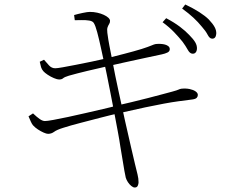

<svg xmlns="http://www.w3.org/2000/svg" viewBox="-20 -793 1040 855"><path d="M793 -607Q777 -627 755.5 -649.5Q734 -672 704 -694L720 -712Q756 -693 781 -674Q806 -655 822 -638Q841 -619 849.5 -604.5Q858 -590 857 -575Q856 -564 850.5 -558.5Q845 -553 836 -554Q825 -555 816 -571.5Q807 -588 793 -607ZM879 -674Q862 -695 841.5 -714Q821 -733 791 -755L805 -773Q841 -756 867.5 -739Q894 -722 910 -706Q928 -687 936 -672Q944 -657 943 -642Q942 -631 937 -625.5Q932 -620 923 -621Q913 -622 904.5 -638.5Q896 -655 879 -674ZM310 -726Q327 -731 348.5 -735.5Q370 -740 380 -740Q397 -740 413 -736.5Q429 -733 442 -727Q455 -721 462.5 -714Q470 -707 470 -700Q470 -692 466 -686Q462 -680 459 -671.5Q456 -663 458 -647Q462 -616 467 -590.5Q472 -565 481 -519Q493 -455 508 -386.5Q523 -318 537 -254Q551 -190 563 -140Q575 -90 581 -63Q588 -34 592.5 -16Q597 2 597 19Q597 26 593.5 34Q590 42 580 42Q573 42 564.5 35Q556 28 549.5 18Q543 8 540 -2Q538 -10 534 -32Q530 -54 525.5 -83Q521 -112 516 -140Q512 -168 504.5 -208Q497 -248 488.5 -293Q480 -338 471.5 -381Q463 -424 456 -459Q449 -494 444 -513Q437 -545 429 -582Q421 -619 413 -649Q405 -679 398 -690Q393 -699 377 -701.5Q361 -704 343.5 -703.5Q326 -703 313 -703ZM157 -518 176 -527Q187 -514 198.5 -501.5Q210 -489 226 -489Q235 -489 260 -493.5Q285 -498 318.5 -504.5Q352 -511 388 -518.5Q424 -526 454 -533Q493 -543 534 -553.5Q575 -564 611 -575Q642 -585 654.5 -590.5Q667 -596 674 -597Q684 -598 695 -597.5Q706 -597 715 -594.5Q724 -592 730 -587Q736 -582 736 -574Q736 -564 725.5 -559Q715 -554 701 -551Q671 -545 626 -535Q581 -525 536.5 -515.5Q492 -506 463 -499Q414 -488 368 -477Q322 -466 287 -456Q267 -450 261 -444.5Q255 -439 243 -439Q235 -439 220.5 -445Q206 -451 192.5 -460Q179 -469 173 -476Q166 -484 163 -493.5Q160 -503 157 -518ZM107 -275 127 -288Q145 -271 157.5 -262.5Q170 -254 180 -254Q190 -254 217.5 -259Q245 -264 282.5 -272Q320 -280 361 -289.5Q402 -299 439 -307.5Q476 -316 501 -323Q528 -329 565 -338Q602 -347 639.5 -356.5Q677 -366 706 -374Q735 -382 747 -385Q769 -391 775 -394Q781 -397 788 -398Q808 -400 824.5 -396.5Q841 -393 851 -386Q861 -379 861 -370Q861 -363 856 -357.5Q851 -352 836 -350Q804 -346 774.5 -342Q745 -338 710 -331.5Q675 -325 627 -315Q579 -305 510 -289Q474 -281 428 -269Q382 -257 337.5 -245.5Q293 -234 262 -224Q233 -215 221 -206Q209 -197 194 -197Q187 -197 174.5 -202.5Q162 -208 149 -216.5Q136 -225 127 -235Q122 -241 117.5 -251Q113 -261 107 -275Z"/></svg>

Font: Noto Serif HK
Style: Regular
Weight: 200
Designer: Ryoko NISHIZUKA 西塚涼子 (kana & ideographs); Frank Grießhammer (Latin, Greek & Cyrillic); Wenlong ZHANG 张文龙 (bopomofo); San
Foundry: Adobe
Version: Version 2.001;hotconv 1.1.0;makeotfexe 2.6.0